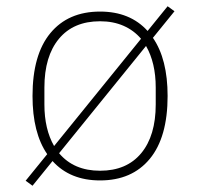

<svg xmlns="http://www.w3.org/2000/svg" viewBox="-20 -565 640 614"><path d="M62 13 131 -72Q84 -140 84 -258Q84 -390 141 -459Q198 -528 300 -528Q396 -528 452 -466L516 -545L538 -529L469 -444Q516 -376 516 -258Q516 -126 459 -57Q402 12 300 12Q204 12 148 -50L84 29ZM300 -497Q215 -497 168.5 -441Q122 -385 122 -285V-231Q122 -152 153 -98L431 -441Q408 -468 375 -482.5Q342 -497 300 -497ZM300 -19Q385 -19 431.5 -75Q478 -131 478 -231V-285Q478 -364 447 -418L169 -75Q216 -19 300 -19Z"/></svg>

Font: IBM Plex Mono ExtraLight
Style: Regular
Weight: 200
Monospace: yes
Designer: Mike Abbink, Paul van der Laan, Pieter van Rosmalen
Foundry: Bold Monday
Version: Version 2.3